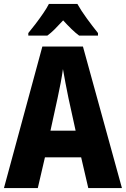

<svg xmlns="http://www.w3.org/2000/svg" viewBox="-20 -950 636 970"><path d="M426 0 390 -155H207L171 0H0L194 -715H399L596 0ZM326 -454Q319 -488 311 -529.5Q303 -571 298 -601Q294 -571 286.5 -531Q279 -491 271 -455L235 -290H362ZM371 -930Q390 -896 418.5 -857Q447 -818 475 -783V-770H380Q361 -784 341 -803.5Q321 -823 299 -847Q276 -822 256.5 -802.5Q237 -783 219 -770H123V-783Q139 -802 159.5 -829Q180 -856 198.5 -883Q217 -910 227 -930Z"/></svg>

Font: Noto Sans Lao UI Cond ExtBd
Style: Regular
Weight: 800
Width: 3
Designer: Monotype Design Team
Foundry: Monotype Imaging Inc.
Version: Version 2.000; ttfautohint (v1.8.4.7-5d5b)